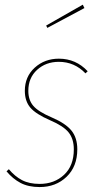

<svg xmlns="http://www.w3.org/2000/svg" viewBox="-20 -774 417 804"><path d="M326.7 -754.4 333.5 -740.2 178.2 -657.2 173.3 -667ZM226.6 -528.3Q297.9 -528.3 347.2 -475.6L337.9 -466.8Q292 -515.1 226.1 -515.1Q172.4 -515.1 135.5 -481.7Q98.6 -448.2 98.6 -393.6Q98.6 -355 119.6 -330.6Q140.6 -306.2 196.8 -282.2Q254.9 -257.3 279.3 -227.1Q303.7 -196.8 303.7 -148.9Q303.7 -76.7 258.8 -33.7Q213.9 9.3 146 9.3Q98.6 9.3 65.9 -8.1Q33.2 -25.4 7.3 -56.6L17.1 -65.4Q42 -35.6 72 -19.8Q102.1 -3.9 146 -3.9Q207.5 -3.9 248.3 -42Q289.1 -80.1 289.1 -148.4Q289.1 -192.4 267.3 -219.5Q245.6 -246.6 189.5 -270.5Q129.9 -296.4 106.9 -323.5Q84 -350.6 84 -393.6Q84 -453.1 125.5 -490.7Q167 -528.3 226.6 -528.3Z"/></svg>

Font: Fira Sans Compressed Hair
Style: Italic
Weight: 100
Width: 3
Italic angle: -8°
Designer: Carrois Corporate & Edenspiekermann AG
Foundry: Carrois Corporate GbR & Edenspiekermann AG
Version: Version 4.203;PS 004.203;hotconv 1.0.88;makeotf.lib2.5.64775